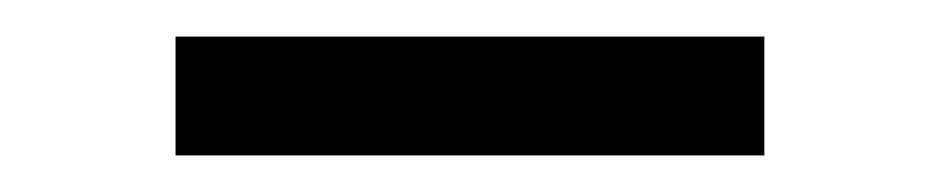

<svg xmlns="http://www.w3.org/2000/svg" viewBox="-20 62 514 105"><path d="M76 82H398V147H76Z"/></svg>

Font: Aubrey
Style: Regular
Weight: 400
Designer: Gayaneh Bagdasaryan
Foundry: Cyreal.org
Version: Version 1.102; ttfautohint (v1.8.3)